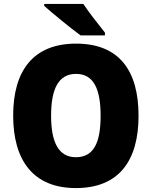

<svg xmlns="http://www.w3.org/2000/svg" viewBox="-20 -947 772 977"><path d="M404 -927H205V-917C245 -881 344 -800 390 -767H514V-781C487 -815 432 -884 404 -927ZM685 -358C685 -587 587 -725 367 -725C149 -725 47 -587 47 -359C47 -130 150 10 366 10C586 10 685 -130 685 -358ZM240 -358C240 -494 277 -571 367 -571C456 -571 492 -495 492 -358C492 -221 457 -147 366 -147C278 -147 240 -223 240 -358Z"/></svg>

Font: Noto Sans Telugu SemiCondensed Black
Style: Regular
Weight: 900
Width: 4
Designer: Jelle Bosma - Monotype Design Team
Foundry: Monotype Imaging Inc.
Version: Version 2.005